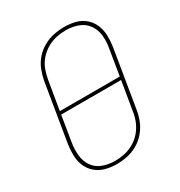

<svg xmlns="http://www.w3.org/2000/svg" viewBox="-176 -864 929 993"><g transform="rotate(-30 288.0 -367.5)"><path d="M234 8Q265 8 297 1.5Q329 -5 358 -21.5Q387 -38 409.5 -64Q432 -90 444.5 -120.5Q457 -151 462 -182L519 -527Q524 -560 523 -593.5Q522 -627 509.5 -656.5Q497 -686 473 -706.5Q449 -727 417 -735Q385 -743 352 -743Q321 -743 289 -736.5Q257 -730 227.5 -713.5Q198 -697 175.5 -671.5Q153 -646 141 -615.5Q129 -585 123 -553L66 -208Q61 -175 62 -141.5Q63 -108 75.5 -79Q88 -50 112 -29.5Q136 -9 168 -0.5Q200 8 234 8ZM115 -377 144 -550Q149 -579 159.5 -606.5Q170 -634 190.5 -657.5Q211 -681 238 -696.5Q265 -712 293.5 -718Q322 -724 351 -724Q388 -724 422.5 -711.5Q457 -699 477.5 -670Q498 -641 501.5 -604Q505 -567 498 -530L473 -377ZM234 -11Q197 -11 162.5 -23.5Q128 -36 108 -65Q88 -94 84.5 -131Q81 -168 87 -205L112 -358H470L441 -185Q437 -156 425.5 -128.5Q414 -101 394 -77.5Q374 -54 347 -38.5Q320 -23 291.5 -17Q263 -11 234 -11Z"/></g></svg>

Font: Iosevka Sparkle Thin Oblique
Style: Regular
Weight: 100
Italic angle: -9°
Designer: Belleve Invis
Foundry: Belleve Invis
Version: Version 4.5.0; ttfautohint (v1.8.3)